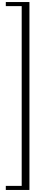

<svg xmlns="http://www.w3.org/2000/svg" viewBox="-20 -1586 499 1885"><path d="M269 279H37V239H193V-1526H37V-1566H269Z"/></svg>

Font: STIXSizeTwoSym
Style: Regular
Weight: 400
Designer: MicroPress Inc., with final additions and corrections provided by Coen Hoffman, Elsevier (retired)
Version: Version 1.1.0